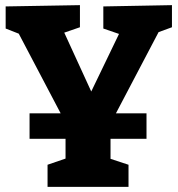

<svg xmlns="http://www.w3.org/2000/svg" viewBox="-20 -727 691 747"><path d="M165 0V-86L235 -110V-187H95V-286H216L53 -596L2 -616V-702L291 -707V-621L230 -600L335 -371L443 -595L382 -616V-702L649 -707V-621L597 -602L431 -286H550V-187H410V-109L480 -86V0Z"/></svg>

Font: Bitter ExtraBold
Style: Regular
Weight: 800
Designer: Sol Matas, and Bitter project Authors
Foundry: Sol Matas
Version: Version 2.001